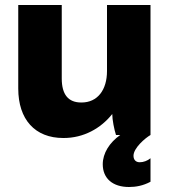

<svg xmlns="http://www.w3.org/2000/svg" viewBox="-20 -540 682 768"><path d="M233 12H235C314 12 383 -26 429 -84C429 -61 437 -21 444 0H461C418 30 391 73 391 117C391 174 431 208 496 208C523 208 552 203 582 187V93C570 103 554 109 539 109C523 109 514 99 514 83C514 52 561 12 582 0V-520H408V-256C408 -180 370 -130 306 -130H305C253 -130 227 -162 227 -226V-520H53V-186C53 -62 120 12 233 12Z"/></svg>

Font: Fixel Display ExtraBold
Style: Regular
Weight: 800
Designer: AlfaBravo + MacPaw
Foundry: Kyrylo Tkachov, Marchela Mozhyna, Serhii Makarenko, Maria Weinstein, Zakhar Kryvoshyya
Version: Version 1.211